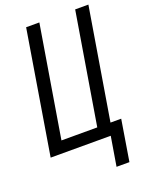

<svg xmlns="http://www.w3.org/2000/svg" viewBox="-166 -819 833 1078"><g transform="rotate(-20 250.5 -280.0)"><path d="M338 175 367 0H8L129 -735H208L98 -70H312L422 -735H501L391 -70H455L415 175Z"/></g></svg>

Font: Iosevka Curly
Style: Italic
Weight: 400
Italic angle: -9°
Monospace: yes
Designer: Belleve Invis
Foundry: Belleve Invis
Version: Version 22.1.2; ttfautohint (v1.8.4)